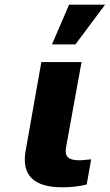

<svg xmlns="http://www.w3.org/2000/svg" viewBox="-20 -792 467 817"><path d="M245 5C286 5 317 1 349 -7L368 -114L346 -112C337 -111 328 -110 318 -110C271 -110 254 -125 261 -165L327 -528H156L89 -150C71 -47 123 5 245 5ZM274 -772 201 -603H301L427 -772Z"/></svg>

Font: Asimov
Style: XWidIt
Weight: 500
Designer: Google
Version: Version 2.000980; 2014